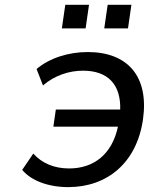

<svg xmlns="http://www.w3.org/2000/svg" viewBox="-20 -764 625 794"><path d="M262.2 9.8C422.9 9.8 545.4 -90.3 571.3 -270C596.7 -448.2 507.8 -548.8 342.8 -548.8C265.1 -548.8 185.5 -524.9 131.3 -478.5L157.7 -410.6C205.6 -452.1 265.6 -471.7 323.2 -471.7C427.2 -471.7 480 -413.6 477.1 -311H210.9L200.7 -240.2H467.8C443.4 -126.5 368.7 -67.4 265.6 -67.4C203.6 -67.4 152.8 -89.4 117.7 -128.9L71.8 -61.5C108.9 -16.6 180.2 9.8 262.2 9.8ZM509.3 -646.5 523.4 -744.1H425.3L411.1 -646.5ZM334 -646.5 348.1 -744.1H250L235.8 -646.5Z"/></svg>

Font: Winston
Style: Italic
Weight: 400
Italic angle: -8.13011°
Designer: Vernon Adams, Kim Jin-seong, David Berlow, Cristiano Sobral
Foundry: The Winston Project Authors
Version: Version 3.004